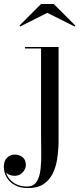

<svg xmlns="http://www.w3.org/2000/svg" viewBox="-94 -700 410 980"><path d="M48.5 260Q8 260 -19.2 244.5Q-46.5 229 -60.5 204Q-74.5 179 -74.5 151Q-74.5 120 -57.5 104.5Q-40.5 89 -17.5 89Q-5 89 7.8 94.2Q20.5 99.5 29.2 111.2Q38 123 38 143Q38 162 21.8 179.8Q5.5 197.5 -19.5 197.5Q-34 197.5 -46.2 192Q-58.5 186.5 -66 176.2Q-73.5 166 -73.5 151H-67Q-67 178 -53.8 201Q-40.5 224 -15.8 238Q9 252 43 252Q77 252 92.8 227.8Q108.5 203.5 113 163.5Q117.5 123.5 116.5 75.5Q115.5 27.5 115.5 -20V-452.5H33.5V-460H205V11.5Q205 60.5 198.8 105.2Q192.5 150 175.5 184.8Q158.5 219.5 128 239.8Q97.5 260 48.5 260ZM9.5 -565 5.5 -569.5 115.5 -679.5H180.5L290.5 -569.5L286.5 -565L147.5 -634.5Z"/></svg>

Font: Bodoni Moda 28pt
Style: Regular
Weight: 400
Designer: Owen Earl
Foundry: indestructible type
Version: Version 2.005